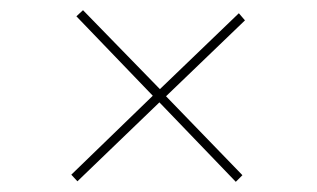

<svg xmlns="http://www.w3.org/2000/svg" viewBox="-20 -497 622 377"><path d="M443 -140 293 -296 132 -141 120 -154 280 -309 130 -465 143 -477 294 -322 449 -471 461 -457 306 -308 456 -153Z"/></svg>

Font: Literata 72pt Light
Style: Italic
Weight: 300
Italic angle: -2°
Designer: Latin by Veronika Burian and Jose Scaglione. Greek by Irene Vlachou. Cyrillic by Vera Evstafieva
Foundry: TypeTogether
Version: Version 3.002